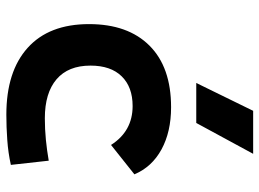

<svg xmlns="http://www.w3.org/2000/svg" viewBox="-130 -706 845 626"><g transform="rotate(90 293.0 -392.5)"><path d="M353.5 9.8Q212.4 9.8 135.3 -59.8Q58.1 -129.4 58.1 -259.8Q58.1 -386.7 128.4 -457Q198.7 -527.3 329.1 -527.3Q409.2 -527.3 466.6 -496.1Q523.9 -464.8 547.9 -407.7L452.1 -331.5Q407.2 -401.9 325.2 -401.9Q263.2 -401.9 228.3 -366.2Q193.4 -330.6 193.4 -264.6Q193.4 -191.9 238 -153.8Q282.7 -115.7 365.2 -115.7Q400.4 -115.7 435.3 -119.1Q470.2 -122.6 503.4 -128.4L517.1 -4.9Q477.5 3.9 435.5 6.8Q393.6 9.8 353.5 9.8ZM250 -609.4 340.8 -794.9H481L380.4 -609.4Z"/></g></svg>

Font: CaskaydiaMono NF
Style: Bold
Weight: 700
Designer: Aaron Bell
Foundry: Saja Typeworks
Version: Version 2111.001; ttfautohint (v1.8.4);Nerd Fonts 3.1.1